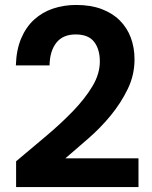

<svg xmlns="http://www.w3.org/2000/svg" viewBox="-20 -765 614 775"><path d="M45 -114Q107 -166 167.5 -217Q228 -268 276 -318Q324 -368 353.5 -417.5Q383 -467 383 -517Q383 -566 360 -596Q337 -626 285 -626Q234 -626 207.5 -592.5Q181 -559 180 -501H44Q46 -564 65.5 -610Q85 -656 118 -686Q151 -716 194.5 -730.5Q238 -745 287 -745Q346 -745 390 -728.5Q434 -712 463.5 -682.5Q493 -653 508 -613Q523 -573 523 -525Q523 -462 495.5 -405.5Q468 -349 427 -299Q386 -249 336.5 -206Q287 -163 244 -126H539V-10H45Z"/></svg>

Font: SVN-Poppins SemiBold
Style: Regular
Weight: 600
Designer: Ninad Kale (Devanagari), Jonny Pinhorn (Latin)
Foundry: Indian Type Foundry
Version: Version 3.002 2017